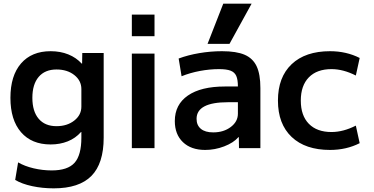

<svg xmlns="http://www.w3.org/2000/svg" viewBox="-20 -810 2045 1050"><path d="M63 174 79 78Q115 99 164 110.5Q213 122 263 122Q350 122 387.5 80.5Q425 39 425 -57V-88H423Q393 -54 350.5 -37Q308 -20 257 -20Q153 -20 95 -87Q37 -154 37 -275Q37 -396 95 -463Q153 -530 257 -530Q310 -530 353.5 -512.5Q397 -495 427 -462H429L430 -520H547V-57Q547 84 480 152Q413 220 274 220Q212 220 156 208Q100 196 63 174ZM289 -120Q347 -120 386 -150.5Q425 -181 425 -227V-323Q425 -369 386.5 -399.5Q348 -430 289 -430Q226 -430 191.5 -389.5Q157 -349 157 -275Q157 -201 191.5 -160.5Q226 -120 289 -120Z M701 -730H825V-612H701ZM701 -517H825V0H701Z M936 -148Q936 -238 1007.5 -287.5Q1079 -337 1210 -337H1281Q1281 -375 1272 -395Q1263 -415 1241 -423.5Q1219 -432 1178 -432Q1127 -432 1073.5 -422Q1020 -412 973 -393L957 -490Q1008 -509 1070 -519.5Q1132 -530 1194 -530Q1273 -530 1318 -510.5Q1363 -491 1383.5 -447.5Q1404 -404 1404 -328V0H1287L1286 -60H1284Q1257 -29 1206 -9.5Q1155 10 1102 10Q1025 10 980.5 -32.5Q936 -75 936 -148ZM1146 -86Q1203 -86 1242 -115.5Q1281 -145 1281 -188V-251H1227Q1055 -251 1055 -160Q1055 -125 1078.5 -105.5Q1102 -86 1146 -86ZM1115 -570 1201 -790H1356L1235 -570Z M1500 -260Q1500 -388 1575 -459Q1650 -530 1785 -530Q1874 -530 1947 -493L1926 -397Q1857 -432 1793 -432Q1713 -432 1669 -387Q1625 -342 1625 -260Q1625 -178 1669 -133Q1713 -88 1793 -88Q1857 -88 1926 -123L1947 -27Q1874 10 1785 10Q1650 10 1575 -61Q1500 -132 1500 -260Z"/></svg>

Font: Enso SemiBold
Style: Regular
Weight: 600
Designer: Coji Morishita
Foundry: UNDERFOREST DESIGN
Version: Version 1.000